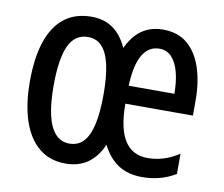

<svg xmlns="http://www.w3.org/2000/svg" viewBox="-66 -629 838 719"><g transform="rotate(10 352.5 -269.5)"><path d="M499 -547.9Q556.6 -547.9 593 -516.4Q629.4 -484.9 647 -430.7Q664.6 -376.5 664.6 -308.6V-250H407.7Q407.7 -156.2 437 -110.1Q466.3 -64 524.9 -64Q555.2 -64 583.7 -72.8Q612.3 -81.5 643.6 -101.1V-24.4Q615.2 -7.3 584 1.2Q552.7 9.8 516.1 9.8Q462.4 9.8 425.3 -14.6Q388.2 -39.1 364.7 -86.4Q344.7 -39.6 310.1 -14.9Q275.4 9.8 225.1 9.8Q165.5 9.8 124.3 -24.2Q83 -58.1 62 -121.1Q41 -184.1 41 -270Q41 -359.4 61.5 -421.4Q82 -483.4 123.5 -516.1Q165 -548.8 227.5 -548.8Q274.9 -548.8 308.8 -524.9Q342.8 -501 363.8 -454.1Q377.9 -484.9 397.2 -505.6Q416.5 -526.4 441.9 -537.1Q467.3 -547.9 499 -547.9ZM227.5 -471.7Q176.8 -471.7 154.1 -421.4Q131.3 -371.1 131.3 -269.5Q131.3 -202.6 141.8 -157.5Q152.3 -112.3 173.6 -89.4Q194.8 -66.4 226.6 -66.4Q259.8 -66.4 280.5 -88.9Q301.3 -111.3 311.3 -156.5Q321.3 -201.7 321.3 -270Q321.3 -337.4 311.3 -382.1Q301.3 -426.8 280.5 -449.2Q259.8 -471.7 227.5 -471.7ZM498 -475.1Q458 -475.1 434.8 -437.3Q411.6 -399.4 408.2 -318.4H582Q582 -363.3 573 -398.7Q564 -434.1 545.4 -454.6Q526.9 -475.1 498 -475.1Z"/></g></svg>

Font: Open Sans Condensed Medium
Style: Regular
Weight: 500
Width: 3
Designer: Monotype Design Team
Foundry: Monotype Imaging Inc.
Version: Version 3.000